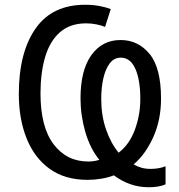

<svg xmlns="http://www.w3.org/2000/svg" viewBox="-20 -745 753 806"><path d="M656 -331Q656 -241 623 -168.5Q590 -96 541 -55Q556 -46 573.5 -41Q591 -36 612 -36Q647 -36 675 -47V29Q647 41 605 41Q563 41 526.5 28Q490 15 458 -9Q436 0 406.5 5Q377 10 348 10Q252 10 188 -36.5Q124 -83 91.5 -164.5Q59 -246 59 -350Q59 -525 129.5 -625.5Q200 -726 340 -725Q371 -725 399 -719.5Q427 -714 445 -707L421 -632Q408 -638 386 -642.5Q364 -647 342 -647Q274 -647 231.5 -609.5Q189 -572 169.5 -505.5Q150 -439 150 -353Q150 -212 205 -139.5Q260 -67 350 -67Q375 -67 397 -74Q358 -122 338 -191.5Q318 -261 318 -332Q318 -450 363.5 -513.5Q409 -577 486 -577Q560 -577 608 -518.5Q656 -460 656 -331ZM569 -329Q569 -410 548 -456.5Q527 -503 487 -503Q459 -503 441 -479.5Q423 -456 414 -417Q405 -378 405 -329Q405 -260 425 -202Q445 -144 478 -104Q523 -138 546 -200Q569 -262 569 -329Z"/></svg>

Font: Noto Sans SemiCondensed
Style: Regular
Weight: 400
Width: 4
Designer: Monotype Design Team
Foundry: Monotype Imaging Inc.
Version: Version 2.013; ttfautohint (v1.8.4.7-5d5b)